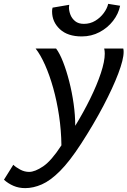

<svg xmlns="http://www.w3.org/2000/svg" viewBox="-118 -737 653 984"><path d="M64.5 -488.3H169.4Q188 -463.9 205.3 -419.4Q222.7 -375 236.8 -319.6Q251 -264.2 259.3 -205.3Q267.6 -146.5 267.6 -92.3Q310.1 -161.6 344.5 -231.7Q378.9 -301.8 398.9 -362.1Q418.9 -422.4 418.9 -461.9Q418.9 -476.6 416 -488.3H513.7Q515.6 -481.9 515.6 -470.7Q515.6 -432.6 488.3 -360.4Q460.9 -288.1 411.9 -194.6Q362.8 -101.1 297.4 0Q238.8 90.3 189.5 139.6Q140.1 189 96.4 208Q52.7 227.1 11.2 227.1Q-22 227.1 -49.1 215.3Q-76.2 203.6 -97.7 184.1L-49.8 107.4Q-37.6 119.6 -15.1 131.8Q7.3 144 31.2 144Q61 144 103.3 115.5Q145.5 86.9 196.8 7.8Q195.8 -69.3 184.6 -144.3Q173.3 -219.2 154.8 -285.4Q136.2 -351.6 113 -403.8Q89.8 -456.1 64.5 -488.3ZM436.5 -717.3 497.6 -707.5Q489.3 -666 461.4 -630.1Q433.6 -594.2 392.1 -572.3Q350.6 -550.3 300.8 -550.3Q228.5 -550.3 188.7 -587.6Q148.9 -625 148.9 -678.2Q148.9 -682.6 149.4 -687.7Q149.9 -692.9 151.4 -697.8L236.8 -712.4Q235.4 -705.1 235.4 -699.2Q235.4 -681.2 242.9 -661.6Q250.5 -642.1 267.3 -628.4Q284.2 -614.7 312 -614.7Q344.2 -614.7 370.4 -630.6Q396.5 -646.5 413.8 -670.2Q431.2 -693.8 436.5 -717.3Z"/></svg>

Font: Andika
Style: Italic
Weight: 400
Italic angle: -14°
Designer: Victor Gaultney, Annie Olsen, Julie Remington, Don Collingsworth, Eric Hays, Becca Hirsbrunner
Foundry: SIL International
Version: Version 6.101